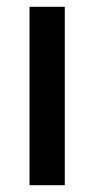

<svg xmlns="http://www.w3.org/2000/svg" viewBox="-20 -546 278 566"><path d="M67 0V-526H171V0Z"/></svg>

Font: Archivo SemiBold Medium
Style: Regular
Weight: 500
Version: Version 2.001